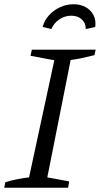

<svg xmlns="http://www.w3.org/2000/svg" viewBox="-24 -885 471 905"><path d="M-4 0 1 -26Q30 -35 58.5 -40.5Q87 -46 113 -49L232 -601L120 -622L126 -651H427L421 -625Q385 -616 358.5 -610.5Q332 -605 309 -602L199 -49L302 -30L297 0ZM323 -865Q356 -865 380.5 -851Q405 -837 417 -813Q429 -789 425 -758L380 -748Q381 -775 362 -793Q343 -811 312 -811Q281 -811 255.5 -793.5Q230 -776 218 -748L177 -758Q185 -789 207 -813Q229 -837 259 -851Q289 -865 323 -865Z"/></svg>

Font: Piazzolla 24pt
Style: Italic
Weight: 400
Italic angle: -11.3°
Designer: Juan Pablo del Peral
Foundry: Huerta Tipografica
Version: Version 2.005